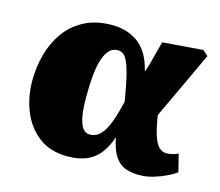

<svg xmlns="http://www.w3.org/2000/svg" viewBox="-84 -642 875 764"><g transform="rotate(15 354.0 -259.5)"><path d="M252 16Q180 16 133 -20Q86 -56 62.5 -114Q39 -172 39 -239Q39 -296 53.5 -348.5Q68 -401 98 -443Q128 -485 176 -510Q224 -535 290 -535Q314 -535 339.5 -529Q365 -523 389.5 -507.5Q414 -492 432.5 -464Q451 -436 462 -391H463Q470 -410 475 -429.5Q480 -449 486 -471.5Q492 -494 499 -520L665 -533L687 -514Q662 -460 639.5 -412Q617 -364 596.5 -320.5Q576 -277 557 -236L560 -217Q568 -171 578 -145Q588 -119 600.5 -108.5Q613 -98 629 -98Q642 -98 652 -100.5Q662 -103 677 -109L695 -37Q682 -27 658.5 -15.5Q635 -4 606 5Q577 14 544 14Q517 14 491.5 5.5Q466 -3 447.5 -29Q429 -55 419 -106H418Q405 -67 384 -39.5Q363 -12 330.5 2Q298 16 252 16ZM315 -91Q342 -91 360.5 -112Q379 -133 392 -169.5Q405 -206 416 -253L412 -275Q401 -340 390.5 -376.5Q380 -413 368 -428.5Q356 -444 337 -444Q317 -444 303 -430Q289 -416 280 -389.5Q271 -363 267 -323.5Q263 -284 263 -233Q263 -188 268 -156.5Q273 -125 284.5 -108Q296 -91 315 -91Z"/></g></svg>

Font: Literata 18pt Black
Style: Italic
Weight: 900
Italic angle: -2°
Designer: Latin by Veronika Burian and Jose Scaglione. Greek by Irene Vlachou. Cyrillic by Vera Evstafieva
Foundry: TypeTogether
Version: Version 3.103;gftools[0.9.29]